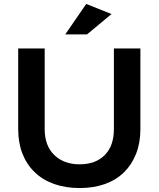

<svg xmlns="http://www.w3.org/2000/svg" viewBox="-20 -945 802 971"><path d="M544 -874 420 -771H310L416 -925ZM206 -292Q206 -208 254.5 -161Q303 -114 383 -114Q463 -114 509.5 -160.5Q556 -207 556 -292V-700H690V-292Q690 -223 668.5 -168Q647 -113 607.5 -74Q568 -35 511 -14.5Q454 6 383 6Q311 6 253.5 -14.5Q196 -35 155.5 -74Q115 -113 93.5 -168Q72 -223 72 -292V-700H206Z"/></svg>

Font: QuotatisMedium
Style: Regular
Weight: 500
Designer: Julieta Ulanovsky
Foundry: Quotatis-Medium
Version: Version 4.000;PS 004.000;hotconv 1.0.88;makeotf.lib2.5.64775